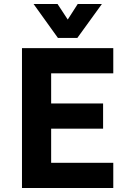

<svg xmlns="http://www.w3.org/2000/svg" viewBox="-20 -941 629 961"><path d="M90 0V-700H547V-574H236V-423H496V-297H236V-126H547V0ZM270 -751 148 -921H268L354 -790H285L369 -921H490L367 -751Z"/></svg>

Font: Inclusive Sans
Style: Bold
Weight: 700
Designer: Olivia King
Foundry: Olivia King
Version: Version 2.004